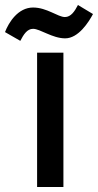

<svg xmlns="http://www.w3.org/2000/svg" viewBox="-75 -738 391 766"><path d="M178 -528V8H73V-528ZM185 -585C134 -585 85 -623 57 -623C33 -623 19 -600 6 -575L-55 -610C-40 -649 -3 -708 57 -708C112 -708 156 -670 184 -670C208 -670 223 -693 236 -718L296 -682C279 -650 238 -585 185 -585Z"/></svg>

Font: Repo Medium
Style: Regular
Weight: 500
Designer: Stefan Peev
Foundry: Context Ltd
Version: Version 1.502